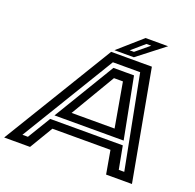

<svg xmlns="http://www.w3.org/2000/svg" viewBox="-198 -998 1166 1148"><g transform="rotate(20 385.0 -424.0)"><path d="M-54.5 0 371.5 -700H630.5L758.5 0H594L568 -148H198.5L110 0ZM42.5 -52.5H77.5L166 -198.5H628L655.5 -52.5H690.5L576 -645H402.5ZM183 -227 417 -614.5H548L623 -227ZM274 -276H547.5L498 -558H441ZM386.5 -716 536.5 -848H680L510 -716ZM472.5 -746.5H499.5L584 -816.5H553.5Z"/></g></svg>

Font: Tourney Expanded SemiBold
Style: Italic
Weight: 600
Width: 7
Italic angle: -12°
Designer: Tyler Finck
Foundry: Etcetera Type Co
Version: Version 1.010; ttfautohint (v1.8.3)